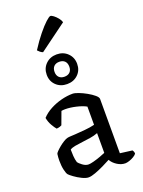

<svg xmlns="http://www.w3.org/2000/svg" viewBox="-179 -1064 859 1150"><g transform="rotate(-20 250.0 -489.5)"><path d="M180 4Q163 4 138.5 -8Q114 -20 93.5 -35Q73 -50 67 -57Q60 -65 54 -90.5Q48 -116 48 -150Q48 -171 51 -192Q51 -196 61 -206.5Q71 -217 85.5 -229Q100 -241 115.5 -250.5Q131 -260 141 -262Q149 -264 162 -264.5Q175 -265 191 -266Q220 -268 254.5 -271Q289 -274 317 -281V-397Q294 -410 256 -419Q218 -428 186 -428Q179 -428 173 -427.5Q167 -427 162 -426L132 -345Q129 -343 120.5 -340Q112 -337 99 -336Q89 -347 76 -369.5Q63 -392 58 -419Q82 -445 116 -463Q150 -481 187.5 -490.5Q225 -500 259 -500Q273 -500 296.5 -491Q320 -482 345 -468Q370 -454 387 -439.5Q404 -425 404 -414V-68L481 -58Q483 -56 486 -49.5Q489 -43 489 -35Q484 -27 470 -18.5Q456 -10 440.5 -5Q425 0 415 0Q389 0 364 -16Q339 -32 327 -54Q307 -43 279 -29.5Q251 -16 224 -6Q197 4 180 4ZM206 -69Q217 -69 238 -74.5Q259 -80 281 -88Q303 -96 317 -102V-228Q294 -219 267.5 -215Q241 -211 216 -208Q190 -205 168 -201Q146 -197 135 -189Q135 -171 136.5 -148Q138 -125 144 -106Q149 -98 168 -83.5Q187 -69 206 -69ZM250 -565Q208 -565 180.5 -591.5Q153 -618 153 -659Q153 -700 180.5 -727Q208 -754 250 -754Q292 -754 319.5 -727Q347 -700 347 -659Q347 -618 319.5 -591.5Q292 -565 250 -565ZM250 -612Q272 -612 284.5 -624.5Q297 -637 297 -659Q297 -682 284.5 -694.5Q272 -707 250 -707Q228 -707 215.5 -694.5Q203 -682 203 -659Q203 -637 215.5 -624.5Q228 -612 250 -612ZM179 -794Q170 -797 161.5 -804Q153 -811 148 -817Q180 -867 210.5 -904.5Q241 -942 263.5 -962.5Q286 -983 294 -983Q301 -983 313.5 -973.5Q326 -964 337.5 -950Q349 -936 353 -922Z"/></g></svg>

Font: Texturina 72pt Medium
Style: Regular
Weight: 500
Designer: Guillermo Torres Carreño
Foundry: Omnibus-Type
Version: Version 1.002; ttfautohint (v1.8.3)